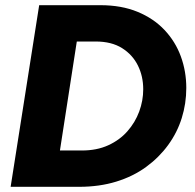

<svg xmlns="http://www.w3.org/2000/svg" viewBox="-20 -720 751 740"><path d="M21 0 131 -700H367Q448 -700 510 -674.5Q572 -649 614 -604.5Q656 -560 677 -502.5Q698 -445 698 -381Q698 -321 680.5 -265Q663 -209 628 -161Q593 -113 543 -76.5Q493 -40 428 -20Q363 0 285 0ZM211 -140H296Q353 -140 397 -160Q441 -180 471 -214Q501 -248 516.5 -290Q532 -332 532 -376Q532 -426 511.5 -467.5Q491 -509 450.5 -534.5Q410 -560 349 -560H276Z"/></svg>

Font: MuseoModerno
Style: Bold Italic
Weight: 700
Italic angle: -9°
Designer: Pablo Cosgaya, Héctor Gatti, Marcela Romero, and the Authors of The MuseoModerno Project.
Foundry: Omnibus-Type Team
Version: Version 1.003